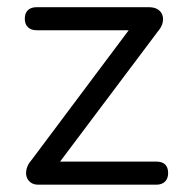

<svg xmlns="http://www.w3.org/2000/svg" viewBox="-20 -506 503 526"><path d="M85.5 0Q72.3 0 64 -6.1Q55.8 -12.1 52.8 -22.1Q49.9 -32 53.1 -44Q56.2 -55.9 66 -67.1L348.3 -444.1V-423.1H80.5Q64.9 -423.1 56.4 -431.6Q47.9 -440.1 47.9 -454.7Q47.9 -469.8 56.4 -478.1Q64.9 -486.3 80.5 -486.3H387.7Q402.8 -486.3 412.3 -480.3Q421.7 -474.2 424.9 -464.5Q428.1 -454.8 425.4 -443.4Q422.7 -432 413.5 -421.2L127.3 -40.3V-63.3H408Q440.6 -63.3 440.6 -31.6Q440.6 -17 432.1 -8.5Q423.6 0 408 0Z"/></svg>

Font: Nunito ExtraLight
Style: Regular
Weight: 200
Designer: Vernon Adams
Foundry: Vernon Adams
Version: Version 3.602